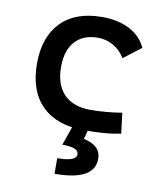

<svg xmlns="http://www.w3.org/2000/svg" viewBox="-85 -595 756 899"><g transform="rotate(10 293.0 -146.0)"><path d="M336.9 9.8Q207 9.8 136 -59.8Q64.9 -129.4 64.9 -259.8Q64.9 -386.7 133.5 -457Q202.1 -527.3 329.1 -527.3Q405.3 -527.3 460 -498.5Q514.6 -469.7 538.1 -417.5L455.1 -354Q433.6 -389.2 399.7 -408.7Q365.7 -428.2 325.2 -428.2Q255.9 -428.2 217.3 -385.5Q178.7 -342.8 178.7 -264.6Q178.7 -179.2 222.9 -134.3Q267.1 -89.4 348.6 -89.4Q386.7 -89.4 424.6 -92.8Q462.4 -96.2 498.5 -102.1L510.3 -4.9Q468.8 3.9 424.3 6.8Q379.9 9.8 336.9 9.8ZM235.4 234.4V160.2Q325.7 160.2 325.7 126Q325.7 93.8 248 93.8L281.7 -2.9L355 2.4L342.8 49.8Q424.8 66.9 424.8 130.4Q424.8 234.4 235.4 234.4Z"/></g></svg>

Font: Caskaydia Cove Medium
Style: Regular
Weight: 500
Monospace: yes
Designer: Aaron Bell
Foundry: Saja Typeworks
Version: Version 4.300; ttfautohint (v1.8.3)